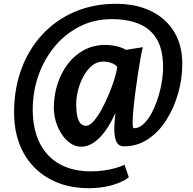

<svg xmlns="http://www.w3.org/2000/svg" viewBox="-20 -774 1016 1009"><path d="M448.5 215Q328.5 215 239.8 165.8Q151 116.5 102.5 27Q54 -62.5 54 -183Q54 -307.5 92.8 -412Q131.5 -516.5 202.8 -593Q274 -669.5 372.2 -711.8Q470.5 -754 589.5 -754Q694.5 -754 772.8 -716.2Q851 -678.5 894.5 -608Q938 -537.5 938 -439Q938 -360 916 -283Q894 -206 854 -143Q814 -80 757.5 -42.5Q701 -5 632 -5Q602.5 -5 591.5 -30Q580.5 -55 580.5 -94.5Q580.5 -109.5 582.2 -134Q584 -158.5 586.5 -181Q563 -127 534.2 -87Q505.5 -47 473.2 -25Q441 -3 406.5 -3Q377 -3 351 -20.5Q325 -38 305.2 -67.5Q285.5 -97 274.2 -133.2Q263 -169.5 263 -207Q263 -272.5 282 -332Q301 -391.5 336.5 -438Q372 -484.5 422 -511.2Q472 -538 534.5 -538Q551 -538 571.5 -535Q592 -532 610.8 -526.2Q629.5 -520.5 641.5 -512L730.5 -526Q726 -509.5 719.2 -472.5Q712.5 -435.5 705.2 -387.8Q698 -340 691.5 -290.8Q685 -241.5 681 -199Q677 -156.5 677 -130.5Q677 -116.5 678.5 -108.2Q680 -100 683 -100Q710 -100 733.5 -121.5Q757 -143 776 -178.2Q795 -213.5 808.8 -255.8Q822.5 -298 829.8 -340.8Q837 -383.5 837 -419.5Q837 -513 803.8 -568.5Q770.5 -624 710 -648.8Q649.5 -673.5 567.5 -673.5Q474.5 -673.5 398.2 -634.5Q322 -595.5 266.8 -528.8Q211.5 -462 181.8 -377Q152 -292 152 -199Q152 -96.5 188 -23.8Q224 49 292.5 87.8Q361 126.5 458.5 126.5Q493 126.5 526.2 121.8Q559.5 117 587.5 109Q615.5 101 634.5 92L657 158Q623 184 567.2 199.5Q511.5 215 448.5 215ZM433 -113Q450.5 -113 471.5 -136.5Q492.5 -160 513 -197.2Q533.5 -234.5 551.2 -276.8Q569 -319 581 -358Q593 -397 596 -422.5Q585.5 -436.5 564 -443.5Q542.5 -450.5 522 -450.5Q489.5 -450.5 463.2 -428.8Q437 -407 418.5 -372.8Q400 -338.5 390.2 -300Q380.5 -261.5 380.5 -228Q380.5 -190.5 385.8 -165Q391 -139.5 402.5 -126.2Q414 -113 433 -113Z"/></svg>

Font: Merriweather Sans SemiBold
Style: Italic
Weight: 600
Italic angle: -7.5°
Designer: Eben Sorkin
Foundry: Eben Sorkin
Version: Version 2.001